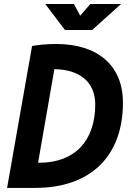

<svg xmlns="http://www.w3.org/2000/svg" viewBox="-20 -918 626 938"><path d="M14.6 0H151.9C421.9 0 580.6 -154.3 580.6 -416.5C580.6 -596.7 459.5 -703.1 254.4 -703.1C212.9 -703.1 172.9 -699.7 136.7 -693.4ZM166 -123 245.6 -580.1C371.6 -578.6 445.3 -515.1 445.3 -407.7C445.3 -228.5 343.8 -123 172.4 -123ZM297.4 -771.5H430.2L571.3 -898.4H421.4L371.6 -841.3L341.3 -898.4H201.2Z"/></svg>

Font: Cascadia Mono PL
Style: Bold Italic
Weight: 700
Italic angle: -10°
Monospace: yes
Designer: Aaron Bell
Foundry: Saja Typeworks
Version: Version 2404.023